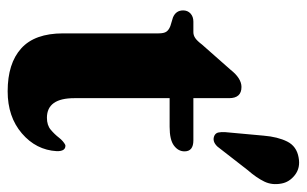

<svg xmlns="http://www.w3.org/2000/svg" viewBox="-166 -604 782 489"><g transform="rotate(90 224.5 -360.0)"><path d="M46.5 -403.5 25 -410Q7 -417.5 7 -436Q7 -447.5 15 -454.8Q23 -462 35.5 -462H62.5Q70.5 -462 77.5 -466.8Q84.5 -471.5 94 -484L158 -556.5Q180 -584.5 202 -584.5Q230.5 -584.5 230.5 -553V-462H338Q366 -462 366 -439.5Q366 -423.5 351.2 -412.5Q336.5 -401.5 303.5 -401.5H230.5V-159Q230.5 -89 280.5 -89Q299.5 -89 311 -98.8Q322.5 -108.5 331.2 -119.8Q340 -131 350 -136Q366 -137.5 365.5 -114Q362.5 -61.5 320.2 -25.2Q278 11 213 11Q142 11 103.8 -23.5Q65.5 -58 65.5 -130V-373Q65.5 -387 61.2 -393.2Q57 -399.5 46.5 -403.5ZM326 -641Q329 -677 341 -701Q353 -725 381.5 -730Q407.5 -735 426 -720.8Q444.5 -706.5 448 -686Q452.5 -662.5 443 -642.8Q433.5 -623 413.5 -600L354 -523.5Q340.5 -509 326 -515.5Q319 -519 317.8 -526.5Q316.5 -534 317 -542.5Z"/></g></svg>

Font: Fraunces 72pt Soft
Style: Bold
Weight: 700
Version: Version 1.000;[b76b70a41]